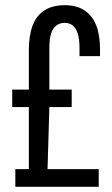

<svg xmlns="http://www.w3.org/2000/svg" viewBox="-20 -719 432 739"><path d="M39 0V-68H91V-307H27V-374H91V-525Q91 -582 105.5 -620.5Q120 -659 151 -679Q182 -699 229 -699Q276 -699 306 -678.5Q336 -658 350.5 -621Q365 -584 365 -530V-503H286V-534Q286 -568 279.5 -589Q273 -610 260.5 -620.5Q248 -631 229 -631Q210 -631 196.5 -620.5Q183 -610 176.5 -589.5Q170 -569 170 -534V-374H256V-307H170L163 -68H360V0Z"/></svg>

Font: Archivo ExtraCondensed
Style: Regular
Weight: 400
Width: 2
Designer: Hector Gatti
Foundry: Omnibus-Type
Version: Version 2.001